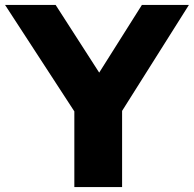

<svg xmlns="http://www.w3.org/2000/svg" viewBox="-48 -760 787 780"><path d="M254 0V-307.5L-27.5 -740H178L355 -465L528.5 -740H719.5L448 -309.5V0Z"/></svg>

Font: Encode Sans Semi Expanded ExtraBold
Style: Regular
Weight: 800
Width: 6
Designer: Multiple Designers
Foundry: Impallari Type
Version: Version 3.000; ttfautohint (v1.8.3) -l 8 -r 50 -G 200 -x 14 